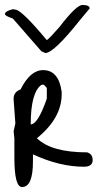

<svg xmlns="http://www.w3.org/2000/svg" viewBox="-23 -677 408 775"><path d="M151 -394Q214 -394 226 -306V-297Q226 -200 126 -119Q184 -62 329 -62Q351 -55 351 -31Q351 -4 316 -4Q218 -4 110 -54V-25Q110 78 66 78Q35 78 35 -41V-119L32 -147L39 -179L32 -275V-279Q32 -306 60 -316Q99 -394 151 -394ZM101 -175Q130 -175 166 -279V-322L154 -335H145Q101 -305 101 -175ZM160 -463 144 -470 29 -602Q-3 -613 -3 -620Q-3 -632 29 -640L40 -638Q66 -635 166 -515Q176 -521 217 -568Q285 -657 310 -657H312Q339 -656 339 -643L299 -595Q194 -463 160 -463Z"/></svg>

Font: Just Me Again Down Here
Style: Regular
Weight: 400
Designer: Kimberly Geswein
Foundry: Kimberly Geswein
Version: Version 1.002 2007